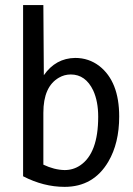

<svg xmlns="http://www.w3.org/2000/svg" viewBox="-20 -728 526 759"><path d="M451.2 -267.6Q451.2 -405.3 373 -466.8Q331.1 -499 277.3 -499Q200.2 -498 153.3 -430.7L151.4 -708H71.3V-31.2Q152.3 10.7 235.4 10.7Q349.6 10.7 408.2 -88.9Q451.2 -162.1 451.2 -267.6ZM151.4 -77.1V-282.2Q151.4 -385.7 212.9 -420.9Q234.4 -433.6 259.8 -433.6Q318.4 -433.6 348.6 -370.1Q368.2 -327.1 368.2 -266.6Q368.2 -122.1 296.9 -74.2Q269.5 -55.7 235.4 -55.7Q194.3 -56.6 151.4 -77.1Z"/></svg>

Font: Yaldevi Colombo Medium
Style: Regular
Weight: 500
Designer: Sol Matas, Denzil Rajitha, Kosala Senevirathne and Pathum Egodawatta
Foundry: Mooniak
Version: Version 1.020 ; ttfautohint (v1.6)